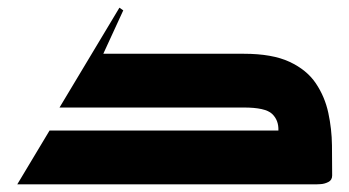

<svg xmlns="http://www.w3.org/2000/svg" viewBox="-20 -480 910 500"><path d="M25 0 109 -140H705Q706 -167 688.5 -183.5Q671 -200 615 -200H135L291 -460L301 -453L249 -340H615Q689 -340 734 -319Q779 -298 802.5 -263Q826 -228 835 -186Q844 -144 844.5 -101.5Q845 -59 845 -23Q845 -11 835 -6Q825 -1 815 -0.5Q805 0 805 0Z"/></svg>

Font: Reem Kufi Fun
Style: Bold
Weight: 700
Designer: Khaled Hosny
Version: Version 1.005